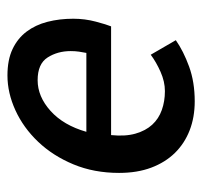

<svg xmlns="http://www.w3.org/2000/svg" viewBox="-34 -510 555 528"><g transform="rotate(-90 244.0 -245.5)"><path d="M33 -196Q33 -265 56.5 -321.5Q80 -378 118.5 -418.5Q157 -459 205 -481Q253 -503 301 -503Q344 -503 373.5 -489Q403 -475 421.5 -450.5Q440 -426 448.5 -393Q457 -360 457 -322Q457 -290 449 -260Q441 -230 436 -218H137Q133 -179 141 -151Q149 -123 165.5 -105Q182 -87 206 -78.5Q230 -70 258 -70Q284 -70 311 -82Q338 -94 358 -109L398 -40Q368 -19 325.5 -3.5Q283 12 230 12Q186 12 150 -2Q114 -16 88 -42.5Q62 -69 47.5 -107.5Q33 -146 33 -196ZM146 -286H363Q365 -296 366.5 -306.5Q368 -317 368 -329Q368 -365 350.5 -392.5Q333 -420 288 -420Q243 -420 203.5 -384.5Q164 -349 146 -286Z"/></g></svg>

Font: TypoPRO Source Sans Pro
Style: Italic
Weight: 600
Italic angle: -11°
Designer: Paul D. Hunt
Foundry: Adobe Systems Incorporated
Version: Version 1.075;PS 2.000;hotconv 1.0.86;makeotf.lib2.5.63406